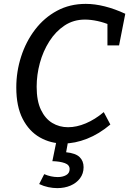

<svg xmlns="http://www.w3.org/2000/svg" viewBox="-20 -730 666 990"><path d="M307 10Q241 10 185.5 -21.5Q130 -53 97 -117Q64 -181 64 -279Q64 -361 89 -438.5Q114 -516 161 -577.5Q208 -639 274 -674.5Q340 -710 422 -710Q469 -710 520.5 -697Q572 -684 626 -659L594 -496H534V-616L552 -599Q518 -614 483 -621.5Q448 -629 418 -629Q359 -629 313 -598.5Q267 -568 234.5 -517Q202 -466 185.5 -405Q169 -344 169 -283Q169 -210 191 -164Q213 -118 249.5 -96Q286 -74 331 -74Q375 -74 422.5 -94Q470 -114 515 -152L549 -88Q491 -39 428.5 -14.5Q366 10 307 10ZM275 240Q253 240 229 235Q205 230 182 219L208 168Q243 183 278 183Q303 183 321 173Q339 163 339 142Q339 120 314 111Q289 102 250 101L282 -56H341L321 55Q370 60 390.5 80Q411 100 411 132Q411 165 392.5 189.5Q374 214 343.5 227Q313 240 275 240Z"/></svg>

Font: Bitter Thin Medium
Style: Italic
Weight: 500
Italic angle: -9°
Version: Version 3.021